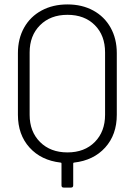

<svg xmlns="http://www.w3.org/2000/svg" viewBox="-20 -728 609 868"><path d="M508 -488V-209Q508 -119 455.5 -61Q403 -3 315 7Q311 7 311 11V110Q311 120 301 120H268Q258 120 258 110V11Q258 7 254 7Q166 -3 113.5 -61Q61 -119 61 -209V-488Q61 -553 89 -603Q117 -653 168 -680.5Q219 -708 285 -708Q351 -708 401.5 -680.5Q452 -653 480 -603Q508 -553 508 -488ZM455 -491Q455 -568 408.5 -614.5Q362 -661 285 -661Q208 -661 161 -614Q114 -567 114 -491V-209Q114 -133 161 -86Q208 -39 285 -39Q362 -39 408.5 -86Q455 -133 455 -209Z"/></svg>

Font: Barlow Light
Style: Regular
Weight: 300
Designer: Jeremy Tribby
Foundry: Tribby Type
Version: Version 1.422